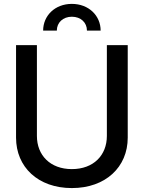

<svg xmlns="http://www.w3.org/2000/svg" viewBox="-20 -961 744 993"><path d="M351.6 11.7C526.4 11.7 640.6 -97.2 640.6 -249V-727.5H532.7V-257.8C532.7 -158.2 463.9 -86.4 351.6 -86.4C239.7 -86.4 170.9 -158.2 170.9 -257.8V-727.5H63V-249C63 -97.2 176.8 11.7 351.6 11.7ZM351.6 -940.9C264.2 -940.9 203.1 -879.9 203.1 -802.7H273.9C273.9 -844.7 306.2 -874.5 351.6 -874.5C397.5 -874.5 429.7 -844.7 429.7 -802.7H500.5C500.5 -879.9 439 -940.9 351.6 -940.9Z"/></svg>

Font: Inteeer Medium
Style: Regular
Weight: 500
Designer: Rasmus Andersson
Foundry: rsms
Version: Version 4.001;Glyphs 3.4 (3402)